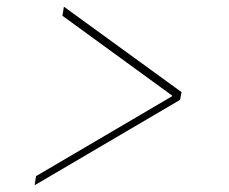

<svg xmlns="http://www.w3.org/2000/svg" viewBox="-20 -568 676 568"><path d="M512.8 -272.7 82.4 -19.9 86.6 -46.9 489.3 -283.4V-285.2L164.8 -521.3L169 -548.3L517 -295.5Z"/></svg>

Font: Inter UI Thin
Style: Italic
Weight: 100
Italic angle: -9.39999°
Designer: Rasmus Andersson
Foundry: rsms
Version: 3.2;8d6f07862